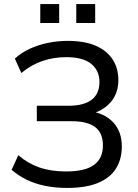

<svg xmlns="http://www.w3.org/2000/svg" viewBox="-20 -915 679 944"><path d="M310 9Q251 9 200.5 -1.5Q150 -12 109 -32.5Q68 -53 37 -80L70 -152Q116 -112 173 -92Q230 -72 304 -72Q398 -72 442 -104Q486 -136 486 -200Q486 -261 448 -290Q410 -319 333 -319H161V-395H316Q392 -395 430.5 -424.5Q469 -454 469 -512Q469 -568 428.5 -601Q388 -634 305 -634Q243 -634 187 -614.5Q131 -595 85 -556L53 -627Q85 -656 126 -675Q167 -694 215 -704Q263 -714 313 -714Q396 -714 451 -690Q506 -666 534 -622.5Q562 -579 562 -521Q562 -456 523.5 -412Q485 -368 420 -353V-368Q494 -359 536.5 -313.5Q579 -268 579 -195Q579 -132 550 -86Q521 -40 461.5 -15.5Q402 9 310 9ZM355 -802V-895H448V-802ZM178 -802V-895H271V-802Z"/></svg>

Font: Nunito Sans 12pt Medium
Style: Regular
Weight: 500
Designer: Vernon Adams
Foundry: Vernon Adams
Version: Version 3.101;gftools[0.9.27]